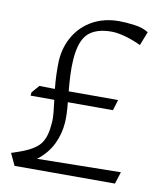

<svg xmlns="http://www.w3.org/2000/svg" viewBox="-73 -682 633 742"><g transform="rotate(10 243.0 -310.5)"><path d="M34 0 12 -47Q24 -51 34.5 -54.5Q45 -58 55 -62Q107 -82 125.5 -109.5Q144 -137 147 -187Q149 -206 146.5 -229Q144 -252 141 -278H48L49 -291L75 -321L123 -320H136Q133 -346 132 -374.5Q131 -403 132 -431Q136 -487 162.5 -530Q189 -573 233.5 -597Q278 -621 336 -621Q362 -621 395.5 -616.5Q429 -612 451 -598L430 -544Q411 -553 389.5 -560.5Q368 -568 348.5 -572Q329 -576 314 -576Q253 -576 222 -547Q191 -518 186 -443Q184 -414 185.5 -382.5Q187 -351 190 -320H384L371 -278H194Q199 -233 197 -199Q194 -154 174.5 -113.5Q155 -73 115 -42L443 -47L428 0H35Z"/></g></svg>

Font: Ancizar Sans Thin
Style: Italic
Weight: 100
Italic angle: -4°
Designer: Cesar Puertas, Viviana Monsalve, Julian Moncada, Julian Prieto, Jose Castro, Mariel Hernandez, Felipe Aragon, Sara Alarc
Version: Version 8.100